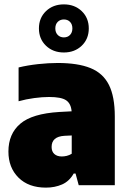

<svg xmlns="http://www.w3.org/2000/svg" viewBox="-20 -847 586 878"><path d="M190 11Q110.5 11 64.5 -34.8Q18.5 -80.5 18.5 -154Q18.5 -235 72.8 -281.2Q127 -327.5 251.5 -335L307.5 -338Q304.5 -373.5 282.2 -388.5Q260 -403.5 204.5 -403.5Q173.5 -403.5 136.2 -398.5Q99 -393.5 65 -384V-538.5Q106 -548.5 154 -553.8Q202 -559 244 -559Q336 -559 393.5 -535.8Q451 -512.5 478 -459Q505 -405.5 505 -314V0H340L325.5 -53.5H317Q297 -18 263.8 -3.5Q230.5 11 190 11ZM216 -175Q216 -154 228.5 -142.8Q241 -131.5 262.5 -131.5Q273 -131.5 285 -134.2Q297 -137 308 -144V-227.5L275 -226Q216 -222.5 216 -175ZM272 -607Q222.5 -607 190.2 -638Q158 -669 158 -717Q158 -765 190.2 -796Q222.5 -827 272 -827Q321.5 -827 353.8 -796Q386 -765 386 -717Q386 -669 353.8 -638Q321.5 -607 272 -607ZM272 -676Q289.5 -676 300.2 -687.2Q311 -698.5 311 -717Q311 -736 300.2 -747Q289.5 -758 272 -758Q255 -758 244 -747Q233 -736 233 -717Q233 -698.5 244 -687.2Q255 -676 272 -676Z"/></svg>

Font: Encode Sans Semi Condensed Black
Style: Regular
Weight: 900
Width: 4
Designer: Multiple Designers
Foundry: Impallari Type
Version: Version 3.000; ttfautohint (v1.8.3) -l 8 -r 50 -G 200 -x 14 